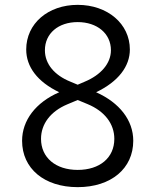

<svg xmlns="http://www.w3.org/2000/svg" viewBox="-20 -761 640 791"><path d="M376 -381C468 -425 515 -488 515 -557C515 -663 423 -741 300 -741C178 -741 88 -664 88 -557C88 -486 134 -424 224 -381C127 -339 71 -265 71 -181C71 -67 162 10 300 10C438 10 529 -67 529 -181C529 -266 472 -338 376 -381ZM165 -554C165 -623 220 -670 300 -670C380 -670 437 -623 437 -554C437 -500 396 -452 328 -424L300 -412L269 -425C205 -451 165 -497 165 -554ZM300 -61C209 -61 149 -112 149 -189C149 -250 188 -302 257 -331L300 -349L341 -332C411 -303 451 -251 451 -189C451 -111 391 -61 300 -61Z"/></svg>

Font: Tekne LDO Light
Style: Regular
Weight: 300
Monospace: yes
Designer: Alessio Laiso, Mario Rullo, Paolo Rosset
Foundry: Alessio Laiso
Version: Version 1.000;hotconv 1.0.109;makeotfexe 2.5.65596